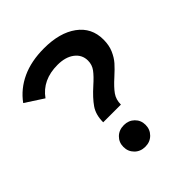

<svg xmlns="http://www.w3.org/2000/svg" viewBox="-197 -839 974 974"><g transform="rotate(-45 290.5 -351.5)"><path d="M318 -399Q354 -431 371.5 -454.5Q389 -478 389 -508Q389 -550 355 -576Q321 -602 264 -602Q156 -602 101 -525L4 -588Q47 -647 115 -678.5Q183 -710 275 -710Q387 -710 453.5 -661.5Q520 -613 520 -528Q520 -487 506.5 -456Q493 -425 474 -403.5Q455 -382 424 -354Q386 -320 367.5 -294Q349 -268 349 -232H222Q222 -286 246.5 -321.5Q271 -357 318 -399ZM206 -71Q206 -104 228.5 -126Q251 -148 286 -148Q320 -148 342.5 -126Q365 -104 365 -71Q365 -38 342.5 -15.5Q320 7 286 7Q251 7 228.5 -15.5Q206 -38 206 -71Z"/></g></svg>

Font: Montserrat Alternates SemiBold
Style: Regular
Weight: 600
Designer: Julieta Ulanovsky
Foundry: Julieta Ulanovsky
Version: Version 7.200